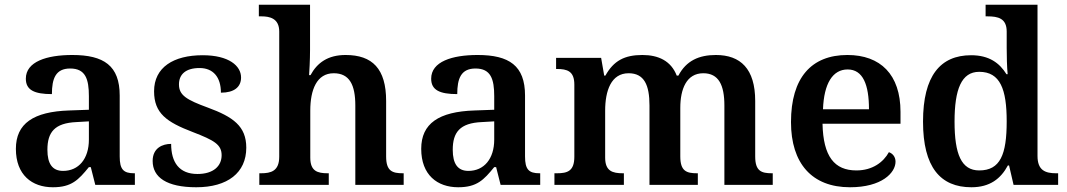

<svg xmlns="http://www.w3.org/2000/svg" viewBox="-20 -780 4501 810"><path d="M203 10C282 10 311 -21 355 -75H363L382 0H549V-49H546C501 -49 485 -65 485 -120V-377C485 -503 418 -548 285 -548C177 -548 89 -520 89 -448C89 -400 125 -383 199 -383C199 -449 215 -491 276 -491C341 -491 355 -446 355 -374V-317L272 -314C121 -309 47 -259 47 -152C47 -42 115 10 203 10ZM246 -59C201 -59 180 -89 180 -148C180 -222 210 -261 303 -265L355 -268V-191C355 -110 312 -59 246 -59Z M808 10C940 10 1019 -51 1019 -157C1019 -248 963 -287 857 -326C767 -359 735 -378 735 -424C735 -466 763 -493 822 -493C879 -493 912 -455 912 -389C968 -389 997 -413 997 -453C997 -502 946 -547 835 -547C712 -547 630 -496 630 -395C630 -302 683 -265 793 -223C884 -188 915 -170 915 -125C915 -80 881 -46 813 -46C736 -46 702 -95 702 -173C666 -173 624 -156 624 -101C624 -32 683 10 808 10Z M1074 0H1367V-49H1363C1319 -49 1289 -58 1289 -115V-313C1289 -401 1316 -471 1388 -471C1455 -471 1479 -421 1479 -335V0H1683V-49H1680C1635 -49 1609 -58 1609 -120V-354C1609 -490 1551 -548 1438 -548C1363 -548 1318 -515 1290 -463H1284C1285 -476 1288 -527 1288 -570V-760H1072V-711H1083C1117 -711 1158 -703 1158 -647V-119C1158 -58 1123 -49 1081 -49H1074Z M1913 10C1992 10 2021 -21 2065 -75H2073L2092 0H2259V-49H2256C2211 -49 2195 -65 2195 -120V-377C2195 -503 2128 -548 1995 -548C1887 -548 1799 -520 1799 -448C1799 -400 1835 -383 1909 -383C1909 -449 1925 -491 1986 -491C2051 -491 2065 -446 2065 -374V-317L1982 -314C1831 -309 1757 -259 1757 -152C1757 -42 1825 10 1913 10ZM1956 -59C1911 -59 1890 -89 1890 -148C1890 -222 1920 -261 2013 -265L2065 -268V-191C2065 -110 2022 -59 1956 -59Z M2319 0H2612V-49H2608C2564 -49 2533 -58 2533 -115V-313C2533 -397 2558 -471 2632 -471C2698 -471 2720 -421 2720 -335V0H2924V-49H2921C2876 -49 2850 -58 2850 -120V-325C2850 -404 2876 -471 2947 -471C3012 -471 3036 -421 3036 -335V0H3240V-49H3237C3192 -49 3166 -58 3166 -120V-354C3166 -490 3104 -548 3000 -548C2929 -548 2875 -524 2842 -461H2835C2811 -523 2758 -548 2690 -548C2615 -548 2569 -524 2534 -461H2529L2516 -536H2326V-489H2329C2373 -489 2403 -480 2403 -423V-119C2403 -58 2374 -49 2329 -49H2319Z M3566 10C3700 10 3758 -51 3758 -98C3758 -119 3745 -133 3730 -138C3707 -96 3661 -61 3593 -61C3500 -61 3453 -120 3450 -258H3779V-308C3779 -466 3694 -548 3555 -548C3403 -548 3317 -452 3317 -265C3317 -91 3405 10 3566 10ZM3646 -319H3452C3456 -428 3493 -487 3556 -487C3621 -487 3646 -422 3646 -319Z M4078 10C4156 10 4202 -26 4232 -82H4237L4256 0H4444V-49H4436C4390 -49 4357 -61 4357 -122V-760H4138V-711H4146C4190 -711 4227 -703 4227 -647V-578C4227 -544 4228 -499 4231 -467H4226C4197 -514 4153 -547 4077 -547C3947 -547 3874 -460 3874 -267C3874 -75 3947 10 4078 10ZM4111 -61C4036 -61 4007 -129 4007 -267C4007 -403 4036 -477 4111 -477C4200 -477 4227 -403 4227 -268C4227 -128 4200 -61 4111 -61Z"/></svg>

Font: Noto Serif Ethiopic SemiBold
Style: Regular
Weight: 600
Designer: Monotype Design Team
Foundry: Monotype Imaging Inc.
Version: Version 2.102